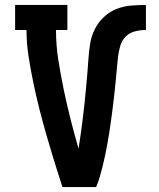

<svg xmlns="http://www.w3.org/2000/svg" viewBox="-20 -755 640 775"><path d="M232 0Q215 -52 199 -104Q183 -156 168 -208Q153 -260 139.5 -313Q126 -366 115 -419Q104 -472 95.5 -526Q87 -580 87 -634H41V-735H252V-634H206Q206 -573 215.5 -512.5Q225 -452 237.5 -392Q250 -332 265 -273Q280 -214 297 -155Q302 -185 306 -215Q310 -245 314 -275.5Q318 -306 321 -336Q324 -366 327 -396.5Q330 -427 332.5 -457.5Q335 -488 337 -518.5Q339 -549 344 -579.5Q349 -610 362.5 -637Q376 -664 398.5 -685.5Q421 -707 449.5 -718.5Q478 -730 508.5 -732.5Q539 -735 569 -735V-634Q547 -634 525 -628.5Q503 -623 487.5 -607.5Q472 -592 465.5 -570Q459 -548 456.5 -526Q454 -504 452 -481.5Q450 -459 448 -437Q446 -415 443.5 -393Q441 -371 438.5 -348.5Q436 -326 433 -304Q430 -282 427 -260Q424 -238 420.5 -216Q417 -194 413 -172Q409 -150 404.5 -128.5Q400 -107 394.5 -85Q389 -63 383 -42Q377 -21 368 0Z"/></svg>

Font: Iosevka Curly Slab Extended
Style: Bold
Weight: 700
Width: 7
Monospace: yes
Designer: Belleve Invis
Foundry: Belleve Invis
Version: Version 11.1.0; ttfautohint (v1.8.3)